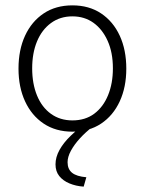

<svg xmlns="http://www.w3.org/2000/svg" viewBox="-20 -483 540 716"><path d="M250 8Q188 8 143 -22Q98 -52 73.5 -105Q49 -158 49 -227Q49 -297 73.5 -350Q98 -403 143 -433Q188 -463 250 -463Q312 -463 357 -433Q402 -403 426.5 -350Q451 -297 451 -227Q451 -158 426.5 -105Q402 -52 357 -22Q312 8 250 8ZM250 -34Q298 -34 331.5 -59Q365 -84 383 -128Q401 -172 401 -228Q401 -287 381.5 -330.5Q362 -374 328.5 -398Q295 -422 250 -422Q204 -422 170 -397Q136 -372 118 -328.5Q100 -285 100 -228Q100 -171 118 -127Q136 -83 170 -58.5Q204 -34 250 -34ZM302 178 292 213Q263 211 239 201Q215 191 201 173.5Q187 156 187 130Q187 103 202 76Q217 49 243.5 23.5Q270 -2 302 -24L325 -10Q299 10 278 33Q257 56 244.5 79Q232 102 232 122Q232 148 249 161.5Q266 175 302 178Z"/></svg>

Font: Inconsolata Light
Style: Regular
Weight: 300
Designer: Raph Levien, Cyreal, Brenton Simpson
Foundry: Raph Levien, Cyreal, Google
Version: Version 3.001